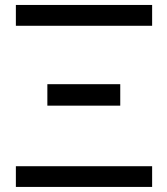

<svg xmlns="http://www.w3.org/2000/svg" viewBox="-20 -736 659 756"><path d="M166.5 -404.5H453.5V-320H166.5ZM579 -81.5V0H42.5V-81.5ZM579 -716.5V-634.5H42.5V-716.5Z"/></svg>

Font: Lato
Style: Regular
Weight: 400
Designer: Lukasz Dziedzic with Adam Twardoch and Botio Nikoltchev
Foundry: tyPoland Lukasz Dziedzic
Version: Version 2.010; 2014-09-01; http://www.latofonts.com/; ttfaut